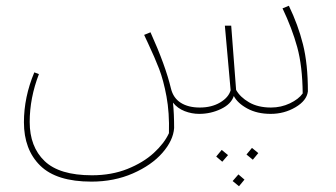

<svg xmlns="http://www.w3.org/2000/svg" viewBox="-20 -395 1164 666"><path d="M1048 -78Q1044 -46 1005 -23Q966 0 919 0Q872 0 838 -18.5Q804 -37 791 -62Q782 -34 746.5 -17Q711 0 671 0Q645 0 620.5 -9.5Q596 -19 580 -39Q584 -1 584 49Q581 92 543.5 135Q506 178 441 206.5Q376 235 297 235Q176 235 119.5 179.5Q63 124 63 29Q63 -58 99 -144L115 -138Q83 -55 83 28Q83 114 134.5 163.5Q186 213 299 213Q367 213 422 191Q477 169 513.5 135.5Q550 102 566 67Q568 -4 557.5 -60.5Q547 -117 532 -156Q517 -195 493 -246Q489 -255 485.5 -262Q482 -269 480 -274L502 -283Q554 -168 573 -88Q581 -55 607 -38.5Q633 -22 673 -22Q714 -22 743.5 -39.5Q773 -57 780 -82L760 -306H782L799 -83Q813 -58 844 -40Q875 -22 920 -22Q955 -22 985.5 -36.5Q1016 -51 1030 -71Q1029 -166 1011 -231.5Q993 -297 960 -366L982 -375Q1014 -309 1031 -241Q1048 -173 1048 -78ZM835 141 854 118 876 136 857 159ZM730 148 749 125 771 143 751 166ZM787 233 807 210 828 228 809 251Z"/></svg>

Font: FiraGO Thin
Style: Italic
Weight: 100
Italic angle: -8°
Designer: bBox Type GmbH
Foundry: bBox Type GmbH
Version: Version 1.001